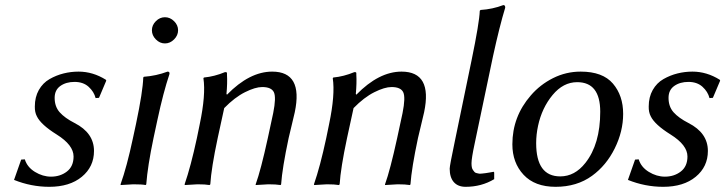

<svg xmlns="http://www.w3.org/2000/svg" viewBox="-20 -718 2826 748"><path d="M62.5 -96.2 76.7 -97.2Q85.9 -66.9 116.2 -48.3Q146.5 -29.8 178.7 -29.8Q214.8 -29.8 240.7 -49.8Q266.6 -69.8 266.6 -108.4Q266.6 -152.8 201.2 -193.8Q139.2 -232.4 123.5 -265.1Q115.2 -280.8 115.7 -303.2Q115.7 -339.8 131.3 -367.4Q147 -395 173.1 -409.9Q199.2 -424.8 227.8 -431.9Q256.3 -439 286.1 -439Q341.8 -439 392.6 -407.2L394 -403.8L365.7 -336.9L352.5 -335.9Q346.2 -360.8 325.2 -379.9Q304.2 -398.9 270.5 -398.9Q237.3 -398.9 215.1 -383.1Q192.9 -367.2 192.9 -336.9Q192.9 -302.7 212.6 -280.5Q232.4 -258.3 270.5 -238.8Q346.2 -200.2 346.2 -129.9Q346.2 -68.4 298.8 -29.3Q251.5 9.8 171.9 9.8Q101.6 9.8 34.7 -17.1Z M509.8 -234.9Q536.6 -362.3 538.1 -416L540.5 -418.9Q588.4 -422.4 632.8 -439Q642.1 -439 640.1 -429.2Q616.2 -357.9 593.3 -251L578.1 -180.2Q555.2 -71.3 549.8 0L547.4 2.9Q533.7 0 499.5 0Q499.5 0 450.2 2.9L449.7 0Q474.1 -67.9 498 -180.2ZM587.2 -564.5Q571.8 -580.1 571.8 -600.1Q571.8 -620.1 587.2 -635.5Q602.5 -650.9 622.6 -650.9Q642.6 -650.9 658.2 -635.5Q673.8 -620.1 673.8 -600.1Q673.8 -580.1 658.2 -564.5Q642.6 -548.8 622.6 -548.8Q602.5 -548.8 587.2 -564.5Z M1104.5 -180.2Q1079.6 -63 1075.2 0L1073.2 2.9Q1055.2 0 1025.4 0Q1025.4 0 976.1 2.9V0Q996.1 -55.2 1023.4 -180.2L1044.4 -277.8Q1056.6 -338.9 1046.9 -358.9Q1037.1 -378.9 1001.5 -378.9Q974.6 -378.9 934.6 -358.9Q894.5 -338.9 853.5 -296.9L828.1 -180.2Q803.2 -63 799.3 0L796.4 2.9Q780.3 0 749.5 0L700.2 2.9L699.2 0Q723.1 -68.8 747.1 -180.2L758.3 -234.9Q782.2 -348.6 772.5 -413.1L774.4 -416Q815.4 -419.9 856.4 -437Q859.4 -437 860.4 -437Q861.3 -437 862.8 -436Q864.3 -435.1 864.3 -433.1Q864.3 -431.2 864.3 -426.8Q866.2 -394.5 862.3 -352.1L864.3 -349.1Q952.1 -439 1040.5 -439Q1161.6 -439 1128.4 -280.8Q1124.5 -264.6 1116.5 -230.5Q1108.4 -196.3 1104.5 -180.2Z M1608.4 -180.2Q1583.5 -63 1579.1 0L1577.1 2.9Q1559.1 0 1529.3 0Q1529.3 0 1480 2.9V0Q1500 -55.2 1527.3 -180.2L1548.3 -277.8Q1560.5 -338.9 1550.8 -358.9Q1541 -378.9 1505.4 -378.9Q1478.5 -378.9 1438.5 -358.9Q1398.4 -338.9 1357.4 -296.9L1332 -180.2Q1307.1 -63 1303.2 0L1300.3 2.9Q1284.2 0 1253.4 0L1204.1 2.9L1203.1 0Q1227.1 -68.8 1251 -180.2L1262.2 -234.9Q1286.1 -348.6 1276.4 -413.1L1278.3 -416Q1319.3 -419.9 1360.4 -437Q1363.3 -437 1364.3 -437Q1365.2 -437 1366.7 -436Q1368.2 -435.1 1368.2 -433.1Q1368.2 -431.2 1368.2 -426.8Q1370.1 -394.5 1366.2 -352.1L1368.2 -349.1Q1456.1 -439 1544.4 -439Q1665.5 -439 1632.3 -280.8Q1628.4 -264.6 1620.4 -230.5Q1612.3 -196.3 1608.4 -180.2Z M1816.9 -82Q1816.9 -73.2 1818.1 -66.7Q1819.3 -60.1 1822.8 -55.4Q1826.2 -50.8 1828.6 -47.9Q1831.1 -44.9 1837.2 -43.5Q1843.3 -42 1846.7 -41.5Q1850.1 -41 1859.1 -42Q1868.2 -43 1872.1 -43.5Q1876 -43.9 1887 -45.9Q1897.9 -47.9 1903.3 -48.8L1905.3 -45.9V-20Q1855.5 9.8 1793.9 9.8Q1764.2 9.8 1748 -8.5Q1731.9 -26.9 1731.9 -61Q1731.9 -72.8 1752 -168L1816.9 -481.9Q1847.7 -630.9 1849.1 -675.8L1852.1 -679.2Q1898.9 -682.1 1940.9 -698.2Q1948.7 -698.2 1948.2 -688Q1926.3 -616.2 1900.9 -500L1829.1 -158.2Q1816.9 -101.1 1816.9 -82Z M2047.9 -346.2Q2084 -388.2 2134.5 -413.6Q2185.1 -439 2242.2 -439Q2328.1 -439 2367.9 -392.3Q2407.7 -345.7 2407.7 -274.4Q2407.7 -206.1 2374.8 -139.6Q2341.8 -73.2 2286.6 -33.2Q2227.5 9.8 2144.5 9.8Q2063.5 9.8 2019.8 -37.1Q1976.1 -84 1976.1 -155.8Q1976.1 -263.7 2047.9 -346.2ZM2228.5 -397.9Q2174.3 -397.9 2132.8 -347.9Q2091.3 -297.9 2076.2 -228Q2068.8 -193.8 2068.8 -160.2Q2068.8 -30.8 2162.6 -30.8Q2219.2 -30.8 2260.3 -83Q2318.4 -156.2 2318.4 -282.7Q2318.4 -397.9 2228.5 -397.9Z M2454.1 -96.2 2468.3 -97.2Q2477.5 -66.9 2507.8 -48.3Q2538.1 -29.8 2570.3 -29.8Q2606.4 -29.8 2632.3 -49.8Q2658.2 -69.8 2658.2 -108.4Q2658.2 -152.8 2592.8 -193.8Q2530.8 -232.4 2515.1 -265.1Q2506.8 -280.8 2507.3 -303.2Q2507.3 -339.8 2522.9 -367.4Q2538.6 -395 2564.7 -409.9Q2590.8 -424.8 2619.4 -431.9Q2647.9 -439 2677.7 -439Q2733.4 -439 2784.2 -407.2L2785.6 -403.8L2757.3 -336.9L2744.1 -335.9Q2737.8 -360.8 2716.8 -379.9Q2695.8 -398.9 2662.1 -398.9Q2628.9 -398.9 2606.7 -383.1Q2584.5 -367.2 2584.5 -336.9Q2584.5 -302.7 2604.2 -280.5Q2624 -258.3 2662.1 -238.8Q2737.8 -200.2 2737.8 -129.9Q2737.8 -68.4 2690.4 -29.3Q2643.1 9.8 2563.5 9.8Q2493.2 9.8 2426.3 -17.1Z"/></svg>

Font: Linux Biolinum O
Style: Italic
Weight: 400
Italic angle: -12°
Designer: Philipp H. Poll
Foundry: Philipp H. Poll
Version: Version 1.1.3